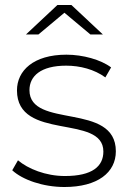

<svg xmlns="http://www.w3.org/2000/svg" viewBox="-20 -745 518 769"><path d="M342 -607C342 -607 238 -694 238 -694C238 -694 134 -607 134 -607C134 -607 84 -607 84 -607C84 -607 210 -725 210 -725C210 -725 266 -725 266 -725C266 -725 392 -607 392 -607C392 -607 342 -607 342 -607ZM98 -384C98 -227 444 -338 444 -139C444 -54 371 4 238 4C152 4 70 -25 29 -63C29 -63 52 -103 52 -103C92 -69 163 -40 240 -40C350 -40 394 -79 394 -138C394 -290 48 -178 48 -383C48 -462 114 -526 246 -526C312 -526 384 -506 425 -475C425 -475 402 -435 402 -435C358 -467 301 -482 245 -482C143 -482 98 -440 98 -384Z"/></svg>

Font: TamingNoise
Style: Regular
Weight: 500
Designer: Julieta Ulanovsky
Foundry: Julieta Ulanovsky
Version: ""